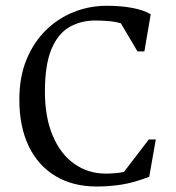

<svg xmlns="http://www.w3.org/2000/svg" viewBox="-20 -644 617 675"><path d="M320 11.7Q236.4 11.7 175.2 -25Q113.9 -61.6 80.9 -130.3Q48 -199 48 -294Q48 -373.2 73.1 -434.3Q98.1 -495.4 141.2 -537.6Q184.2 -579.8 239.4 -601.7Q294.6 -623.7 354.9 -623.7Q404.4 -623.7 444.4 -616.3Q484.3 -608.9 509.9 -593.9L487.6 -463.4H463.3L405 -562Q385.1 -567.9 361.5 -569.9Q337.8 -571.9 314.5 -571.9Q264.2 -571.9 223.8 -548.8Q183.5 -525.6 160.7 -470.8Q137.9 -416 137.9 -322.1Q137.9 -232.4 165.1 -167.6Q192.3 -102.8 240.9 -68.2Q289.5 -33.6 353 -33.6Q367 -33.6 384.8 -35.1Q402.7 -36.6 415.7 -39.6L503 -153.6H527.7L504.6 -22.4Q449 -1.3 405.9 5.2Q362.8 11.7 320 11.7Z"/></svg>

Font: Ancizar Serif Light
Style: Regular
Weight: 300
Designer: Cesar Puertas, Viviana Monsalve, Julian Moncada, Julian Prieto, Jose Castro, Felipe Aragon, Mariel Hernandez, Sara Alarc
Version: Version 8.100